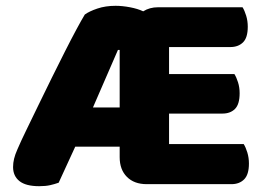

<svg xmlns="http://www.w3.org/2000/svg" viewBox="-20 -631 915 661"><path d="M815 -606Q822 -595 827.5 -577Q833 -559 833 -539Q833 -501 816.5 -485Q800 -469 773 -469H562V-376H787Q794 -365 799.5 -347.5Q805 -330 805 -310Q805 -272 789 -256Q773 -240 746 -240H562V-135H819Q826 -124 831.5 -106Q837 -88 837 -68Q837 -30 820.5 -13.5Q804 3 777 3H485Q442 3 417 -22Q392 -47 392 -90V-126H239L182 -2Q168 3 152.5 6.5Q137 10 115 10Q69 10 47 -7.5Q25 -25 25 -56Q25 -70 28.5 -84.5Q32 -99 40 -117Q52 -145 71.5 -185Q91 -225 113 -270.5Q135 -316 158.5 -363.5Q182 -411 203.5 -453.5Q225 -496 243 -529.5Q261 -563 272 -581Q287 -592 315 -601.5Q343 -611 378 -611Q401 -611 427.5 -606Q454 -601 473 -592Q495 -606 524 -606ZM386 -459 300 -261H392V-459Z"/></svg>

Font: Baloo Bhaina
Style: Regular
Weight: 400
Designer: Manish Minz, Shuchita Grover and Ek Type
Foundry: Ek Type
Version: Version 1.443;PS 1.000;hotconv 16.6.51;makeotf.lib2.5.65220;